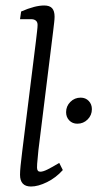

<svg xmlns="http://www.w3.org/2000/svg" viewBox="-20 -673 360 700"><path d="M93 7Q53 7 53 -36Q53 -48 55 -68.5Q57 -89 61 -121L111 -523Q113 -541 115 -557.5Q117 -574 117 -582Q117 -593 110.5 -598Q104 -603 95 -603H53L57 -631Q107 -653 141 -653Q161 -653 170 -643Q179 -633 179 -612Q179 -604 177.5 -591Q176 -578 174 -561L120 -125Q119 -110 117 -92.5Q115 -75 115 -62Q115 -47 127 -47Q137 -47 153 -55Q169 -63 196 -79L209 -53Q184 -25 151.5 -9Q119 7 93 7ZM262 -222Q244 -222 232.5 -234Q221 -246 221 -264Q221 -286 236.5 -301.5Q252 -317 274 -317Q292 -317 303.5 -305Q315 -293 315 -275Q315 -253 299.5 -237.5Q284 -222 262 -222Z"/></svg>

Font: Yrsa Light
Style: Italic
Weight: 300
Italic angle: -7.10001°
Designer: Anna Giedrys (Yrsa+Rasa design), David Brezina (Yrsa art-direction, Rasa art-direction, design)
Foundry: Rosetta Type Foundry
Version: Version 2.004